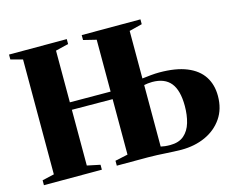

<svg xmlns="http://www.w3.org/2000/svg" viewBox="-103 -896 1294 1055"><g transform="rotate(-15 544.0 -368.0)"><path d="M806 7.5Q785 7.5 762.8 6.2Q740.5 5 717.5 3.8Q694.5 2.5 669.2 1.2Q644 0 617.5 0H440V-28L512.5 -43.5V-359L281 -360.5V-43.5L355 -28V0H25.5V-28L93.5 -43.5V-697L26 -715V-743H354.5V-715L281 -697V-403L512.5 -402V-697L439.5 -715V-743H773.5V-715.5L700 -697V-426.5Q721 -429.5 748.8 -432Q776.5 -434.5 797 -434.5Q892 -434.5 953.8 -409.2Q1015.5 -384 1045.8 -337.5Q1076 -291 1076 -227Q1076 -153 1040 -100.5Q1004 -48 943 -20.2Q882 7.5 806 7.5ZM753.5 -33.5Q803 -33.5 832 -58.5Q861 -83.5 873.5 -126Q886 -168.5 886 -220.5Q886 -309 851.8 -351.5Q817.5 -394 746.5 -394Q734.5 -394 721.8 -392.5Q709 -391 700 -389V-39Q711 -36.5 724 -35Q737 -33.5 753.5 -33.5Z"/></g></svg>

Font: Merriweather 120pt Black
Style: Regular
Weight: 900
Designer: Eben Sorkin
Foundry: Eben Sorkin
Version: Version 2.100